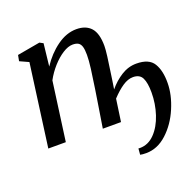

<svg xmlns="http://www.w3.org/2000/svg" viewBox="-132 -699 1070 1046"><g transform="rotate(-20 403.0 -176.5)"><path d="M207 -418Q247 -479.5 302 -519.2Q357 -559 415 -559Q469.5 -559 498.8 -526.5Q528 -494 528 -421Q528 -401.5 523 -361.8Q518 -322 508 -256L504 -228.5L496.5 -180Q529 -219.5 570 -245.2Q611 -271 657.5 -271Q731 -271 757.2 -227.8Q783.5 -184.5 782.5 -113Q782 -45 750.2 30Q718.5 105 663.5 155.5Q608.5 206 542.5 206Q521 206 508 203L511 167.5L520 168Q568.5 168 605.5 129.8Q642.5 91.5 662.5 30.8Q682.5 -30 682.5 -95Q682.5 -150.5 668.5 -179.2Q654.5 -208 615.5 -208Q586 -208 554.8 -187Q523.5 -166 489.5 -129.5L471 0H365.5Q372 -44.5 385 -122.5L400 -218Q410 -282.5 416 -329.8Q422 -377 422 -407.5Q422 -438.5 416.8 -455.5Q411.5 -472.5 399.8 -479.8Q388 -487 367 -487Q341 -487 309.5 -467Q278 -447 248.2 -413.8Q218.5 -380.5 197.5 -341.5L151 0H49.5L114 -478L62.5 -501.5L69 -535.5L201 -559L221.5 -548Z"/></g></svg>

Font: Merriweather Text
Style: Italic
Weight: 400
Italic angle: -7.8°
Designer: Eben Sorkin
Foundry: Eben Sorkin
Version: Version 2.100